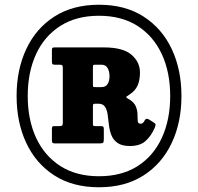

<svg xmlns="http://www.w3.org/2000/svg" viewBox="-20 -780 834 810"><path d="M397.5 -760Q508.5 -760 586.2 -709.8Q664 -659.5 704.8 -572.5Q745.5 -485.5 745.5 -375Q745.5 -264 704.5 -177Q663.5 -90 585.8 -40Q508 10 397.5 10Q286.5 10 208.8 -40.2Q131 -90.5 90.5 -177.5Q50 -264.5 50 -375Q50 -486 90.8 -573Q131.5 -660 209.2 -710Q287 -760 397.5 -760ZM397.5 -36.5Q493.5 -36.5 560.5 -79.2Q627.5 -122 662.8 -198.5Q698 -275 698 -375Q698 -475.5 662.5 -551.8Q627 -628 560 -670.8Q493 -713.5 397.5 -713.5Q302 -713.5 234.8 -670.8Q167.5 -628 132.2 -551.8Q97 -475.5 97 -375Q97 -274.5 132.5 -198.2Q168 -122 235.2 -79.2Q302.5 -36.5 397.5 -36.5ZM632.5 -240.5Q618.5 -207.5 594.8 -185.8Q571 -164 528.5 -164Q494 -164 475.8 -177Q457.5 -190 449.8 -210.2Q442 -230.5 439.5 -253.2Q437 -276 434.2 -296.2Q431.5 -316.5 423 -329.5Q414.5 -342.5 395 -342.5H382Q374.5 -342.5 373.2 -339.8Q372 -337 372 -329.5V-258.5Q372 -252.5 373.2 -250.2Q374.5 -248 380.5 -248H405.5Q412.5 -248 415.2 -245.8Q418 -243.5 418 -235.5V-194.5Q418 -182.5 415.8 -178.8Q413.5 -175 401.5 -175H210.5Q199 -175 199 -185.5V-236Q199 -243.5 201 -245.8Q203 -248 210.5 -248H229.5Q239 -248 242 -250.2Q245 -252.5 245 -262V-493.5Q245 -502.5 242 -504.8Q239 -507 230.5 -507H211.5Q203 -507 201 -510Q199 -513 199 -521V-569.5Q199 -576.5 201.5 -578.2Q204 -580 211.5 -580H418Q499 -580 534.8 -549Q570.5 -518 570.5 -474.5Q570.5 -442 560.5 -419.2Q550.5 -396.5 525.5 -380.5Q516.5 -375 513.2 -372.2Q510 -369.5 520.5 -363.5Q545 -350 552.5 -332.2Q560 -314.5 560 -297.5Q560 -280.5 561 -269.2Q562 -258 574 -258Q583.5 -258 591 -273Q596 -283 608.5 -276L629.5 -262.5Q636.5 -258.5 636.2 -253.5Q636 -248.5 632.5 -240.5ZM384.5 -412.5H408Q426 -412.5 434 -425.5Q442 -438.5 442 -458.5Q442 -478.5 434 -492.8Q426 -507 408 -507H382Q374 -507 373 -504.5Q372 -502 372 -494V-425Q372 -415 373.2 -413.8Q374.5 -412.5 384.5 -412.5Z"/></svg>

Font: Besley* Narrow Fatface
Style: Regular
Weight: 900
Width: 4
Designer: Owen Earl
Foundry: indestructible type*
Version: Version 3.000; ttfautohint (v1.8.3)